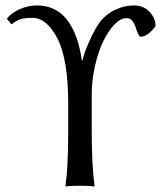

<svg xmlns="http://www.w3.org/2000/svg" viewBox="-20 -678 592 701"><path d="M229 -200.2V-299.8Q229 -460.4 189.9 -537.1Q150.4 -612.8 99.1 -612.8Q70.3 -612.8 54.4 -607.7Q38.6 -602.5 22 -588.9L4.9 -609.9Q22 -631.3 52.7 -644.8Q83.5 -658.2 115.2 -658.2Q151.4 -658.2 180.2 -643.3Q209 -628.4 228.5 -600.8Q248 -573.2 260.3 -537.6Q272.5 -502 278.8 -457H280.8Q287.1 -484.9 306.2 -527.8Q325.2 -570.8 345.7 -599.1Q369.1 -627.9 402.1 -643.1Q435.1 -658.2 469.2 -658.2Q503.9 -658.2 525.9 -634.8Q547.9 -611.3 547.9 -583Q538.1 -567.9 522.9 -555.9Q507.8 -543.9 493.2 -543.9Q485.8 -543.9 475.1 -579.1Q469.2 -595.2 461.9 -603.5Q454.6 -611.8 441.9 -611.8Q419.9 -611.8 397.2 -587.9Q374.5 -564 356.2 -525.6Q337.9 -487.3 326.4 -435.3Q314.9 -383.3 314.9 -331.1V-200.2Q314.9 -75.2 325.2 0L323.2 2.9Q306.2 0 272 0Q256.3 0 243.4 0.7Q230.5 1.5 225.6 2L220.2 2.9L219.2 0Q229 -67.9 229 -200.2Z"/></svg>

Font: Linux Biolinum G
Style: Regular
Weight: 400
Designer: Philipp H. Poll
Foundry: Philipp H. Poll
Version: Version 1.1.0 ; ttfautohint (v1.6)